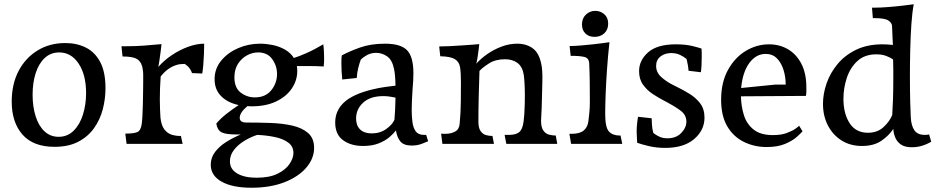

<svg xmlns="http://www.w3.org/2000/svg" viewBox="-20 -675 4413 901"><path d="M236 14Q136 14 85.5 -43.5Q35 -101 35 -198Q35 -280 67 -341.5Q99 -403 156 -438Q213 -473 286 -473Q341 -473 383.5 -451.5Q426 -430 450.5 -383.5Q475 -337 475 -261Q475 -210 462 -161Q449 -112 420.5 -72.5Q392 -33 346.5 -9.5Q301 14 236 14ZM255 -33Q297 -33 326 -62Q355 -91 369.5 -138Q384 -185 384 -238Q384 -324 349 -376.5Q314 -429 258 -429Q218 -429 190 -403Q162 -377 147.5 -332Q133 -287 133 -230Q133 -175 147 -130Q161 -85 188.5 -59Q216 -33 255 -33Z M574 0 568 -48Q609 -48 625 -55.5Q641 -63 645 -93Q647 -108 648.5 -134Q650 -160 650.5 -190Q651 -220 651.5 -247Q652 -274 652 -291Q652 -310 652 -324Q652 -338 650 -349Q646 -381 626.5 -395.5Q607 -410 555 -410L550 -458H573Q617 -458 656.5 -461Q696 -464 738 -468Q737 -456 734 -434Q731 -412 728 -390.5Q725 -369 723 -361Q749 -391 786 -416Q823 -441 863 -455.5Q903 -470 938 -470V-461Q938 -445 937 -420Q936 -395 934 -370.5Q932 -346 929 -330L881 -332Q878 -343 869.5 -354.5Q861 -366 847 -375Q836 -375 826.5 -374Q817 -373 808 -370Q766 -357 734 -316Q732 -289 731 -262Q730 -235 730 -208Q730 -186 731 -161.5Q732 -137 733 -123Q737 -86 751.5 -67.5Q766 -49 785.5 -43Q805 -37 824 -37H829L837 0Z M1160 -176Q1149 -176 1140 -177V-176Q1105 -147 1105 -122Q1105 -100 1136 -100Q1193 -100 1249.5 -98Q1306 -96 1352 -85.5Q1398 -75 1426 -50.5Q1454 -26 1454 19Q1454 69 1417 112Q1380 155 1314 180.5Q1248 206 1160 206Q1071 206 1020 177.5Q969 149 969 98Q969 64 990 37Q1011 10 1043.5 -10Q1076 -30 1110 -44Q1105 -44 1099.5 -44Q1094 -44 1089 -44Q1040 -44 1020 -54Q1000 -64 995 -95Q1015 -119 1042.5 -140.5Q1070 -162 1100 -182Q1048 -193 1017.5 -224Q987 -255 987 -303Q987 -353 1018 -390.5Q1049 -428 1097.5 -449Q1146 -470 1201 -470Q1228 -470 1258.5 -464Q1289 -458 1316 -443Q1343 -428 1359 -403Q1382 -410 1417.5 -425.5Q1453 -441 1497 -467Q1499 -454 1500 -436Q1501 -418 1501 -401Q1501 -390 1500.5 -380Q1500 -370 1499 -363Q1467 -365 1432 -365Q1397 -365 1373 -365Q1375 -354 1375 -342Q1375 -298 1349.5 -260Q1324 -222 1276 -199Q1228 -176 1160 -176ZM1176 -218Q1226 -218 1253 -251.5Q1280 -285 1280 -328Q1280 -366 1257.5 -397.5Q1235 -429 1191 -429Q1164 -429 1138.5 -415Q1113 -401 1096.5 -375Q1080 -349 1080 -312Q1080 -263 1109.5 -240.5Q1139 -218 1176 -218ZM1059 82Q1059 119 1093 139Q1127 159 1184 159Q1245 159 1283 140Q1321 121 1339 94Q1357 67 1357 43Q1357 12 1332.5 -6Q1308 -24 1269.5 -32Q1231 -40 1187 -42Q1156 -32 1126.5 -14Q1097 4 1078 28.5Q1059 53 1059 82Z M1684 10Q1627 10 1590 -17Q1553 -44 1553 -100Q1553 -156 1594.5 -194.5Q1636 -233 1726 -255Q1759 -263 1788.5 -267Q1818 -271 1836 -273Q1835 -325 1829 -352Q1820 -395 1796 -411Q1772 -427 1746 -427Q1722 -427 1704 -417.5Q1686 -408 1673 -395Q1666 -376 1661 -355.5Q1656 -335 1654 -309L1586 -302Q1584 -322 1583 -342Q1582 -362 1582 -378Q1582 -393 1582.5 -402Q1583 -411 1584 -415Q1619 -434 1669.5 -452Q1720 -470 1787 -470Q1860 -470 1890 -439.5Q1920 -409 1920 -331Q1920 -313 1919 -295.5Q1918 -278 1916 -256Q1914 -223 1913 -202Q1912 -181 1912 -158Q1912 -129 1915.5 -102Q1919 -75 1931 -58.5Q1943 -42 1970 -42H1980L1989 -12Q1980 -8 1959 0Q1938 8 1912 8Q1875 8 1859 -11Q1843 -30 1838 -63Q1827 -48 1807 -31Q1787 -14 1756.5 -2Q1726 10 1684 10ZM1651 -119Q1651 -86 1670 -67.5Q1689 -49 1724 -49Q1764 -49 1793 -70Q1822 -91 1831 -113Q1835 -158 1836 -217Q1825 -219 1810.5 -221.5Q1796 -224 1779 -224Q1718 -224 1684.5 -193.5Q1651 -163 1651 -119Z M2056 0 2050 -48Q2055 -47 2060 -47Q2065 -47 2070 -47Q2096 -47 2115.5 -57.5Q2135 -68 2137 -94Q2142 -145 2142.5 -199Q2143 -253 2143 -291Q2143 -333 2139 -359Q2135 -385 2114.5 -397.5Q2094 -410 2046 -411L2041 -457Q2064 -457 2092.5 -458.5Q2121 -460 2149.5 -462Q2178 -464 2199.5 -465.5Q2221 -467 2229 -468Q2229 -463 2226.5 -444.5Q2224 -426 2221 -406Q2218 -386 2215 -376Q2236 -400 2267 -421.5Q2298 -443 2334 -456.5Q2370 -470 2407 -470Q2451 -470 2481 -447.5Q2511 -425 2521 -370Q2523 -362 2524.5 -340Q2526 -318 2525 -287L2523 -207Q2522 -161 2520.5 -140Q2519 -119 2519 -108Q2519 -77 2530 -62Q2541 -47 2557 -43Q2573 -39 2588 -39L2595 0H2356L2348 -42H2368Q2400 -42 2416 -54.5Q2432 -67 2437 -104Q2439 -118 2440.5 -140.5Q2442 -163 2442.5 -187Q2443 -211 2443 -229Q2443 -257 2441.5 -283Q2440 -309 2438 -323Q2432 -362 2408.5 -379.5Q2385 -397 2350 -397Q2305 -397 2274 -377Q2243 -357 2230 -342Q2228 -285 2226.5 -222.5Q2225 -160 2225 -105Q2225 -74 2235.5 -59.5Q2246 -45 2261 -41Q2276 -37 2291 -37L2298 0Z M2660 0 2652 -47H2662Q2700 -47 2718.5 -62Q2737 -77 2741 -105Q2743 -121 2745.5 -145Q2748 -169 2748 -195Q2748 -242 2747.5 -288.5Q2747 -335 2745 -377Q2744 -402 2723.5 -407.5Q2703 -413 2658 -413L2653 -459Q2676 -459 2705 -461.5Q2734 -464 2762.5 -467Q2791 -470 2812 -473Q2833 -476 2840 -477Q2833 -414 2828.5 -349.5Q2824 -285 2822 -230.5Q2820 -176 2820 -141Q2820 -77 2837.5 -58Q2855 -39 2888 -39H2892L2900 0ZM2770 -502Q2743 -502 2727 -518Q2711 -534 2711 -560Q2711 -589 2729.5 -606.5Q2748 -624 2773 -624Q2798 -624 2816 -608Q2834 -592 2834 -564Q2834 -536 2816 -519Q2798 -502 2770 -502Z M3102 19Q3060 19 3024.5 10.5Q2989 2 2970 -5L2968 -47Q2967 -60 2968.5 -81.5Q2970 -103 2974 -127L3038 -120Q3038 -106 3039.5 -87.5Q3041 -69 3046 -51Q3058 -41 3074.5 -33.5Q3091 -26 3112 -26Q3153 -26 3177 -51Q3201 -76 3201 -104Q3201 -136 3173 -156.5Q3145 -177 3109 -196L3090 -206Q3069 -217 3043 -234Q3017 -251 2998 -277Q2979 -303 2979 -341Q2979 -392 3021.5 -429.5Q3064 -467 3152 -467Q3198 -467 3231.5 -458.5Q3265 -450 3272 -447Q3273 -439 3273 -428.5Q3273 -418 3273 -407Q3273 -388 3272 -368.5Q3271 -349 3269 -336L3211 -343Q3210 -365 3202 -398Q3189 -409 3171 -417.5Q3153 -426 3130 -426Q3100 -426 3079.5 -410Q3059 -394 3059 -366Q3059 -336 3081.5 -315Q3104 -294 3135 -278L3155 -268Q3186 -253 3216 -234.5Q3246 -216 3266 -189.5Q3286 -163 3286 -123Q3286 -64 3237.5 -22.5Q3189 19 3102 19Z M3578 15Q3520 15 3471 -9Q3422 -33 3393 -82Q3364 -131 3364 -207Q3364 -288 3396 -346.5Q3428 -405 3479.5 -436Q3531 -467 3589 -467Q3638 -467 3677.5 -444Q3717 -421 3740.5 -376Q3764 -331 3764 -265Q3764 -255 3764 -245.5Q3764 -236 3762 -225L3457 -223Q3458 -176 3471 -134.5Q3484 -93 3516.5 -67Q3549 -41 3607 -41Q3646 -41 3672.5 -51Q3699 -61 3713.5 -71.5Q3728 -82 3730 -85L3746 -59Q3738 -49 3718 -31.5Q3698 -14 3663.5 0.5Q3629 15 3578 15ZM3573 -422Q3528 -422 3496.5 -379.5Q3465 -337 3458 -262L3618 -278H3667Q3667 -315 3656.5 -348Q3646 -381 3625.5 -401.5Q3605 -422 3573 -422Z M4025 10Q3970 10 3929 -16Q3888 -42 3865 -86.5Q3842 -131 3842 -188Q3842 -235 3859 -284Q3876 -333 3910.5 -374.5Q3945 -416 3997.5 -441.5Q4050 -467 4121 -467Q4146 -467 4170 -464Q4168 -518 4166 -554Q4165 -568 4148.5 -579Q4132 -590 4082 -590H4076L4072 -639H4081Q4112 -639 4149.5 -642Q4187 -645 4220 -649Q4253 -653 4268 -655Q4261 -620 4257 -563.5Q4253 -507 4251.5 -443Q4250 -379 4250 -321Q4250 -245 4251.5 -191.5Q4253 -138 4254 -125Q4256 -85 4271 -63.5Q4286 -42 4320 -42Q4325 -42 4330 -42.5Q4335 -43 4340 -44L4350 -10Q4330 2 4307 9Q4284 16 4259 16Q4226 16 4207.5 3Q4189 -10 4181 -30Q4173 -50 4172 -70Q4151 -38 4115.5 -14Q4080 10 4025 10ZM3938 -211Q3938 -142 3967 -97Q3996 -52 4053 -52Q4097 -52 4125.5 -78Q4154 -104 4167 -135Q4169 -165 4170.5 -208Q4172 -251 4172 -305Q4172 -327 4172 -350Q4172 -373 4171 -396Q4160 -404 4140 -412Q4120 -420 4092 -420Q4038 -420 4004 -389Q3970 -358 3954 -310Q3938 -262 3938 -211Z"/></svg>

Font: Maname
Style: Regular
Weight: 400
Designer: Pathum Egodawatta
Foundry: mooniak
Version: Version 1.000; ttfautohint (v1.8.4.7-5d5b)